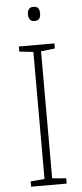

<svg xmlns="http://www.w3.org/2000/svg" viewBox="-61 -941 415 974"><g transform="rotate(-5 147.0 -454.0)"><path d="M238 0H57V-27L128 -33V-680L57 -688V-714H238V-688L167 -680V-33L238 -27ZM147 -908Q166 -908 172.5 -898Q179 -888 179 -872Q179 -856 172.5 -846Q166 -836 147 -836Q131 -836 124 -846Q117 -856 117 -872Q117 -888 124 -898Q131 -908 147 -908Z"/></g></svg>

Font: Noto Sans Gujarati ExtraLight
Style: Regular
Weight: 200
Designer: Jelle Bosma - Monotype Design Team, Universal Thirst
Foundry: Monotype Imaging Inc.
Version: Version 2.106; ttfautohint (v1.8.4.7-5d5b)